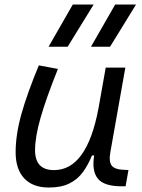

<svg xmlns="http://www.w3.org/2000/svg" viewBox="-20 -815 626 845"><path d="M194.8 10.3Q124.5 10.3 86.7 -30Q48.8 -70.3 48.8 -145Q48.8 -222.2 74.2 -313Q99.6 -403.8 150.9 -527.3L234.9 -511.7Q183.1 -382.3 158.7 -297.4Q134.3 -212.4 134.3 -153.8Q134.3 -66.4 217.8 -66.4Q362.3 -66.4 413.1 -336.9V-336.4L445.3 -517.6H531.7L465.8 -146Q458 -103.5 471.9 -85.9Q485.8 -68.4 528.8 -67.4L545.4 -66.9L532.7 4.9H515.6Q437.5 4.9 410.4 -29.1Q383.3 -63 394.5 -130.9H384.8Q367.7 -88.9 344.5 -57.1Q321.3 -25.4 285.4 -7.6Q249.5 10.3 194.8 10.3ZM193.8 -609.4 300.3 -794.9H392.1L277.8 -609.4ZM380.4 -609.4 486.8 -794.9H578.6L464.4 -609.4Z"/></svg>

Font: Cascadia Mono PL SemiLight
Style: Italic
Weight: 350
Italic angle: -10°
Monospace: yes
Designer: Aaron Bell
Foundry: Saja Typeworks
Version: Version 2404.023; ttfautohint (v1.8.4)